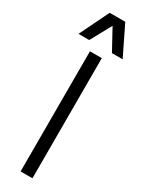

<svg xmlns="http://www.w3.org/2000/svg" viewBox="-325 -1134 874 1164"><g transform="rotate(30 111.5 -551.5)"><path d="M70 0V-841H153V0ZM191 -898 79 -1103H166L266 -898ZM-43 -898 57 -1103H144L32 -898Z"/></g></svg>

Font: Matangi Medium
Style: Regular
Weight: 500
Designer: Prashant Pant
Foundry: The Graphic Ant
Version: Version 3.002